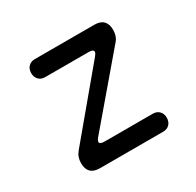

<svg xmlns="http://www.w3.org/2000/svg" viewBox="-125 -690 849 831"><g transform="rotate(-30 300.0 -275.0)"><path d="M150 0Q120 0 105 -15Q90 -30 90 -59Q90 -75 94.5 -88Q99 -101 109 -113L373 -429Q378 -435 380.5 -439.5Q383 -444 383 -448Q383 -454 377 -457Q371 -460 358 -460H142Q122 -460 110 -472.5Q98 -485 98 -505Q98 -525 110 -537.5Q122 -550 142 -550H439Q469 -550 484 -535Q499 -520 499 -491Q499 -475 494.5 -461.5Q490 -448 480 -437L211 -121Q206 -115 203.5 -110Q201 -105 201 -101Q201 -96 207 -93Q213 -90 225 -90H466Q486 -90 498 -77.5Q510 -65 510 -45Q510 -25 498 -12.5Q486 0 466 0Z"/></g></svg>

Font: Maple Mono NF CN
Style: Regular
Weight: 400
Monospace: yes
Designer: subframe7536
Version: Version 7.000